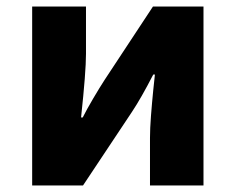

<svg xmlns="http://www.w3.org/2000/svg" viewBox="-20 -565 719 585"><path d="M78 -545H242V-401Q242 -346 227 -207H232Q244 -231 264 -265Q284 -299 299 -322L446 -545H600V0H437V-145Q437 -173 440 -212Q443 -251 447 -291L452 -338H447Q410 -266 382 -224L233 0H78Z"/></svg>

Font: Nebula Sans Bold
Style: Regular
Weight: 700
Designer: Paul D. Hunt for Adobe (as Source Sans)
Foundry: Nebula Entertainment & Broadcasting LLC
Version: Version 1.010